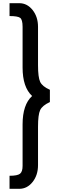

<svg xmlns="http://www.w3.org/2000/svg" viewBox="-20 -853 372 1208"><path d="M40 252.9Q89.8 252.9 106 240Q122.1 227.1 122.1 190.9V-69.8Q122.1 -194.8 182.1 -249Q122.1 -304.2 122.1 -428.2V-684.1Q122.1 -730 106.4 -741Q90.8 -752 40 -752V-833H101.1Q150.9 -833 185.1 -790Q219.2 -747.1 219.2 -684.1V-442.9Q219.2 -366.7 232.7 -337.9Q246.1 -309.1 293.9 -288.1V-210.9Q246.1 -189 232.7 -160.4Q219.2 -131.8 219.2 -55.2V186Q219.2 249 185.1 292Q150.9 335 101.1 335H40Z"/></svg>

Font: Oakes Grotesk
Style: SemiBold
Weight: 600
Designer: Samuel Oakes
Foundry: Samuel Oakes
Version: Version 1.0 | wf-rip DC20170320